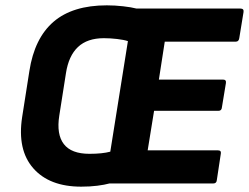

<svg xmlns="http://www.w3.org/2000/svg" viewBox="-20 -687 932 719"><path d="M284 12Q165 12 104.5 -57Q44 -126 63 -249L90 -421Q109 -544 180.5 -605.5Q252 -667 380 -667Q410 -667 441 -663.5Q472 -660 491 -655H880Q894 -655 892 -642L876 -544Q874 -531 863 -531H597L575 -389H815Q828 -389 826 -376L811 -285Q810 -272 798 -272H557L533 -124H796Q809 -124 807 -112L792 -13Q791 0 779 0H390Q372 5 344.5 8.5Q317 12 284 12ZM315 -111Q363 -111 393 -119L459 -533Q444 -538 418.5 -541Q393 -544 369 -544Q307 -544 272 -511Q237 -478 227 -413L202 -254Q191 -184 219 -147.5Q247 -111 315 -111Z"/></svg>

Font: Sofia Sans ExtraBold
Style: Italic
Weight: 800
Italic angle: -9°
Designer: Botio Nikoltchev, Ani Petrova
Foundry: lettersoup
Version: Version 4.100; ttfautohint (v1.8.4.7-5d5b)